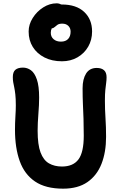

<svg xmlns="http://www.w3.org/2000/svg" viewBox="-20 -1120 719 1153"><path d="M359 13Q254 13 190.5 -30Q127 -73 98.5 -152.5Q70 -232 70 -340Q70 -381 72.5 -420Q75 -459 75 -487Q75 -528 72 -553.5Q69 -579 65.5 -595.5Q62 -612 59.5 -625.5Q57 -639 57 -657Q57 -688 72.5 -701Q88 -714 118 -714Q144 -714 166 -698Q188 -682 201.5 -642.5Q215 -603 215 -534Q215 -491 210.5 -435.5Q206 -380 206 -335Q206 -251 223.5 -204.5Q241 -158 274 -139Q307 -120 352 -120Q419 -120 451 -162.5Q483 -205 483 -305Q483 -362 481.5 -406Q480 -450 478 -493Q476 -536 476 -590Q476 -645 497 -678.5Q518 -712 561 -712Q589 -712 604.5 -698.5Q620 -685 620 -656Q620 -639 617.5 -621.5Q615 -604 612.5 -579.5Q610 -555 610 -516Q610 -463 613.5 -410.5Q617 -358 617 -298Q617 -206 589.5 -136Q562 -66 505 -26.5Q448 13 359 13ZM352 -752Q292 -752 247 -775Q202 -798 177 -838Q152 -878 152 -931Q152 -973 176.5 -1012Q201 -1051 239.5 -1075.5Q278 -1100 320 -1100Q335 -1100 347 -1093H351Q438 -1093 485.5 -1048.5Q533 -1004 533 -931Q533 -880 509.5 -839.5Q486 -799 445 -775.5Q404 -752 352 -752ZM285 -923Q285 -899 302 -884.5Q319 -870 346 -870Q374 -870 389 -886Q404 -902 404 -930Q404 -951 390.5 -964.5Q377 -978 354 -978Q335 -978 325 -971Q315 -964 307.5 -957Q300 -950 291 -950Q285 -938 285 -923Z"/></svg>

Font: Shantell Sans Normal
Style: Regular
Weight: 600
Designer: Stephen Nixon, Anya Danilova, Shantell Martin
Foundry: Arrow Type
Version: Version 1.009;[a7da0bfa3]